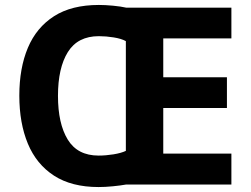

<svg xmlns="http://www.w3.org/2000/svg" viewBox="-20 -745 1013 775"><path d="M379 -725Q405 -725 436.5 -722Q468 -719 490 -714H914V-590H639V-433H896V-309H639V-125H914V0H488Q466 4 435 7Q404 10 378 10Q269 10 198 -36Q127 -82 92.5 -165Q58 -248 58 -359Q58 -470 92.5 -552Q127 -634 198 -679.5Q269 -725 379 -725ZM379 -599Q294 -599 254 -535Q214 -471 214 -358Q214 -246 253.5 -181.5Q293 -117 378 -117Q407 -117 438 -122Q469 -127 488 -136V-579Q470 -589 439 -594Q408 -599 379 -599Z"/></svg>

Font: Noto Sans Bassa Vah
Style: Regular
Weight: 400
Designer: Monotype Design Team
Foundry: Monotype Imaging Inc.
Version: Version 2.002